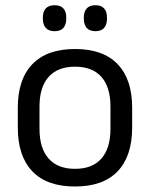

<svg xmlns="http://www.w3.org/2000/svg" viewBox="-20 -684 560 717"><path d="M260 12.5Q155 12.5 100.8 -44.2Q46.5 -101 46.5 -207.5V-282Q46.5 -388 101 -444.5Q155.5 -501 260 -501Q365 -501 419.2 -444.5Q473.5 -388 473.5 -282V-207.5Q473.5 -101 419.2 -44.2Q365 12.5 260 12.5ZM260 -53.5Q325 -53.5 358.8 -92Q392.5 -130.5 392.5 -203V-286.5Q392.5 -358.5 358.8 -396.8Q325 -435 260 -435Q195.5 -435 161.5 -396.8Q127.5 -358.5 127.5 -286.5V-203Q127.5 -130.5 161.5 -92Q195.5 -53.5 260 -53.5ZM183.5 -567.5Q162 -567.5 151 -579.8Q140 -592 140 -614.5V-618Q140 -640.5 151 -652.5Q162 -664.5 183.5 -664.5Q206 -664.5 216.8 -652.5Q227.5 -640.5 227.5 -618V-614.5Q227.5 -592 216.8 -579.8Q206 -567.5 183.5 -567.5ZM336.5 -567.5Q314.5 -567.5 303.8 -579.8Q293 -592 293 -614.5V-618Q293 -640.5 303.8 -652.5Q314.5 -664.5 336.5 -664.5Q358 -664.5 368.8 -652.5Q379.5 -640.5 379.5 -618V-614.5Q379.5 -592 368.8 -579.8Q358 -567.5 336.5 -567.5Z"/></svg>

Font: Anek Latin Medium
Style: Regular
Weight: 400
Version: Version 1.003